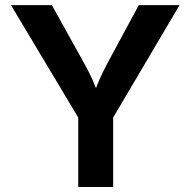

<svg xmlns="http://www.w3.org/2000/svg" viewBox="-20 -748 762 768"><path d="M293 0V-277.8L23.9 -727.5H187.5L314 -499.5Q334 -464.4 349.4 -430.4Q364.7 -396.5 380.9 -348.6H347.7Q363.3 -397 378.4 -431.2Q393.6 -465.3 412.1 -499.5L535.2 -727.5H698.2L432.6 -277.8V0Z"/></svg>

Font: Inter Cardless
Style: Bold
Weight: 700
Designer: Rasmus Andersson
Foundry: rsms
Version: Version 4.001;git-9221beed3